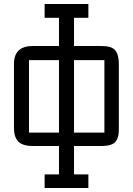

<svg xmlns="http://www.w3.org/2000/svg" viewBox="-20 -730 664 960"><path d="M49.8 -87.9V-410.2Q49.8 -500 144 -500H274.9V-641.1H203.1V-710H421.9V-641.1H350.1V-500H486.8Q539.1 -500 556.6 -478Q574.2 -456.1 574.2 -410.2V-87.9Q574.2 -65.9 571.5 -52Q568.8 -38.1 560.3 -25.1Q551.8 -12.2 533.4 -6.1Q515.1 0 485.8 0H350.1V142.1H421.9V210H203.1V142.1H274.9V0H144Q92.3 0 71 -22.9Q49.8 -45.9 49.8 -87.9ZM125 -66.9H274.9V-429.2H125ZM350.1 -66.9H502V-429.2H350.1Z"/></svg>

Font: Kelly Slab
Style: Regular
Weight: 400
Designer: Denis Masharov
Foundry: Denis Masharov
Version: Version 1.001